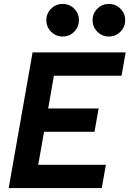

<svg xmlns="http://www.w3.org/2000/svg" viewBox="-20 -961 662 981"><path d="M24.4 0 125.5 -574.2 146.5 -693.4H622.1L601.1 -574.2H255.4L226.1 -406.7H483.9L462.9 -287.6H205.1L175.3 -119.1H521L500 0ZM300.3 -774.4Q265.6 -774.4 241.2 -798.8Q216.8 -823.2 216.8 -857.9Q216.8 -892.6 241.2 -916.7Q265.6 -940.9 300.3 -940.9Q335 -940.9 359.1 -916.7Q383.3 -892.6 383.3 -857.9Q383.3 -823.2 359.1 -798.8Q335 -774.4 300.3 -774.4ZM536.1 -774.4Q502 -774.4 477.5 -798.8Q453.1 -823.2 453.1 -857.9Q453.1 -892.6 477.5 -916.7Q502 -940.9 536.1 -940.9Q570.8 -940.9 595.2 -916.7Q619.6 -892.6 619.6 -857.9Q619.6 -823.2 595.2 -798.8Q570.8 -774.4 536.1 -774.4Z"/></svg>

Font: Cascadia Code PL
Style: Bold Italic
Weight: 700
Italic angle: -10°
Monospace: yes
Designer: Aaron Bell
Foundry: Saja Typeworks
Version: Version 2404.023; ttfautohint (v1.8.4)